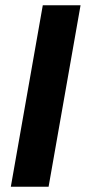

<svg xmlns="http://www.w3.org/2000/svg" viewBox="-20 -707 325 727"><path d="M21 0 142 -687H285L164 0Z"/></svg>

Font: Archivo SemiCondensed
Style: Bold Italic
Weight: 700
Width: 4
Italic angle: -10°
Designer: Hector Gatti
Foundry: Omnibus-Type
Version: Version 2.001